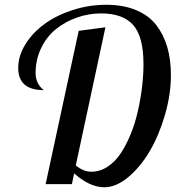

<svg xmlns="http://www.w3.org/2000/svg" viewBox="-20 -770 744 803"><path d="M309.1 -641.1 420.9 -655.8 296.9 -78.1Q329.1 -51.8 361.8 -51.8Q397.5 -51.8 429.2 -72.3Q460.9 -92.8 484.4 -127.9Q507.8 -163.1 526.4 -208.5Q544.9 -253.9 556.4 -304.4Q567.9 -355 574 -405.3Q580.1 -455.6 580.1 -502Q580.1 -616.7 537.1 -665.3Q494.1 -713.9 402.8 -713.9Q351.1 -713.9 302.2 -696.8Q253.4 -679.7 214.6 -648.7Q175.8 -617.7 152.3 -569.3Q128.9 -521 128.9 -463.9Q128.9 -419.9 163.1 -393.1Q56.2 -393.1 56.2 -485.8Q56.2 -536.1 86.2 -584.7Q116.2 -633.3 165.8 -669.4Q215.3 -705.6 283.4 -727.8Q351.6 -750 423.8 -750Q496.1 -750 549.6 -727.5Q603 -705.1 634 -664.6Q665 -624 679.9 -572Q694.8 -520 694.8 -456.1Q694.8 -375.5 670.2 -290.3Q645.5 -205.1 606.7 -138.7Q567.9 -72.3 516.8 -29.5Q465.8 13.2 416 13.2Q355.5 13.2 290 -44.9L280.8 0H170.9Z"/></svg>

Font: Lobster Two
Style: Italic
Weight: 400
Designer: Pablo Impallari
Foundry: Pablo Impallari. www.impallari.com
Version: Version 1.006